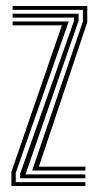

<svg xmlns="http://www.w3.org/2000/svg" viewBox="-20 -620 329 640"><path d="M87.2 -51.5 256.4 -548.6V-587.1H22V-600H270.9V-545.7L109.5 -64.4H264.7V-51.5ZM18 0V-47.3L186.3 -535.6H22V-548.5H209.1L32.5 -43.9V-12.9H264.7V0ZM47 -25.8V-40.4L226.8 -551.1V-561.3H22V-574.2H241.9V-550.7L65 -38.7H264.7V-25.8Z"/></svg>

Font: Big Shoulders Inline Thin
Style: Regular
Weight: 100
Designer: Patric King
Foundry: XO Type Co
Version: Version 2.002